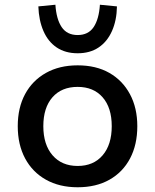

<svg xmlns="http://www.w3.org/2000/svg" viewBox="-20 -782 655 811"><path d="M308 9Q231 9 174 -23Q117 -55 86 -113Q55 -171 55 -249Q55 -327 86 -384.5Q117 -442 174 -474Q231 -506 308 -506Q386 -506 442 -474Q498 -442 529 -384Q560 -326 560 -249Q560 -171 529.5 -113Q499 -55 442.5 -23Q386 9 308 9ZM308 -81Q375 -81 413.5 -126Q452 -171 452 -249Q452 -327 413.5 -371Q375 -415 308 -415Q240 -415 201.5 -371Q163 -327 163 -249Q163 -171 202 -126Q241 -81 308 -81ZM308 -557Q256 -557 219.5 -581.5Q183 -606 163.5 -651Q144 -696 142 -755L214 -762Q218 -701 240.5 -667.5Q263 -634 308 -634Q353 -634 375.5 -667.5Q398 -701 402 -762L474 -755Q473 -696 453 -651Q433 -606 396.5 -581.5Q360 -557 308 -557Z"/></svg>

Font: Nunito Sans 8pt SemiBold
Style: Regular
Weight: 600
Version: Version 3.101;gftools[0.9.27]